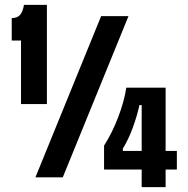

<svg xmlns="http://www.w3.org/2000/svg" viewBox="-20 -726 770 786"><path d="M66 -300V-560H28V-652Q52 -652 63 -666Q74 -680 78 -706H172V-300ZM125 0 394 -660H506L237 0ZM406 -32V-130Q440 -183 464.5 -248Q489 -313 497 -367H658V-108H704V-32H658V40H560V-32ZM483 -108H560V-296H551Q541 -251 523.5 -203Q506 -155 483 -118Z"/></svg>

Font: Bricolage Grotesque 10pt Condensed SemiBold
Style: Regular
Weight: 600
Width: 3
Designer: Mathieu Triay
Foundry: Atelier Triay
Version: Version 1.000; ttfautohint (v1.8.4.7-5d5b);gftools[0.9.32]